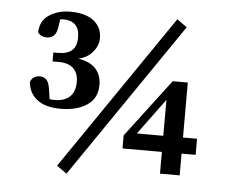

<svg xmlns="http://www.w3.org/2000/svg" viewBox="-48 -660 896 748"><g transform="rotate(5 400.0 -286.5)"><path d="M238 32 199 4 616 -605 655 -577ZM146 -434H165Q200 -434 218.5 -450Q237 -466 237 -501Q237 -534 220.5 -550Q204 -566 175 -566Q168 -566 156.5 -564.5Q145 -563 131 -559L164 -581L156 -529Q152 -507 140.5 -498.5Q129 -490 115 -490Q92 -490 80 -507Q82 -554 117 -576Q152 -598 198 -598Q259 -598 290.5 -572.5Q322 -547 322 -506Q322 -472 295.5 -445Q269 -418 216 -414L212 -422Q277 -419 306.5 -393.5Q336 -368 336 -323Q336 -271 296 -244.5Q256 -218 194 -218Q133 -218 101 -243Q69 -268 65 -311Q70 -326 80.5 -331.5Q91 -337 101 -337Q117 -337 127.5 -327Q138 -317 142 -288L150 -233L123 -258Q135 -254 144.5 -252Q154 -250 167 -250Q205 -250 226 -269.5Q247 -289 247 -328Q247 -362 227.5 -380.5Q208 -399 170 -399H146ZM447 -85V-136L619 -363H678V0H601V-313H619L485 -131L475 -148H733V-85Z"/></g></svg>

Font: Lisu Bosa Black
Style: Regular
Weight: 900
Designer: David Morse, Annie Olsen, Victor Gaultney, Frank Grießhammer (Latin)
Foundry: SIL International
Version: Version 2.000